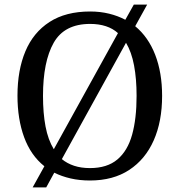

<svg xmlns="http://www.w3.org/2000/svg" viewBox="-20 -775 782 835"><path d="M173 -52Q114 -99 85 -178Q56 -257 56 -359Q56 -470 90.5 -552Q125 -634 195.5 -679.5Q266 -725 372 -725Q416 -725 454.5 -715.5Q493 -706 525 -689L562 -755H620L568 -661Q625 -614 655 -536.5Q685 -459 685 -358Q685 -247 648.5 -164.5Q612 -82 542 -36Q472 10 371 10Q326 10 287 1Q248 -8 216 -24L181 40H122ZM371 -44Q446 -44 490.5 -81.5Q535 -119 554.5 -189Q574 -259 574 -358Q574 -432 563 -490.5Q552 -549 528 -589L249 -83Q272 -64 302.5 -54Q333 -44 371 -44ZM493 -631Q471 -651 440.5 -661Q410 -671 372 -671Q260 -671 213.5 -589Q167 -507 167 -358Q167 -283 178 -225Q189 -167 214 -126Z"/></svg>

Font: Noto Serif Thai
Style: Regular
Weight: 400
Designer: Monotype Design Team
Foundry: Monotype Imaging Inc.
Version: Version 2.001